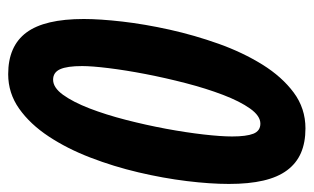

<svg xmlns="http://www.w3.org/2000/svg" viewBox="-170 -594 774 474"><g transform="rotate(90 217.0 -357.0)"><path d="M163.1 9.8Q93.8 9.8 60.3 -35.2Q26.9 -80.1 26.9 -176.8Q26.9 -216.3 33.2 -271.7Q39.6 -327.1 53.2 -388.7Q66.9 -450.2 88.1 -509.8Q109.4 -569.3 139.4 -617.7Q169.4 -666 208.5 -695.1Q247.6 -724.1 296.9 -724.1Q332 -724.1 357.7 -712.9Q383.3 -701.7 400.4 -678.7Q417.5 -655.8 425.8 -620.1Q434.1 -584.5 434.1 -535.2Q434.1 -488.8 427 -430.9Q419.9 -373 405.5 -311.8Q391.1 -250.5 369.1 -193.4Q347.2 -136.2 316.9 -90.3Q286.6 -44.4 248.3 -17.3Q210 9.8 163.1 9.8ZM176.8 -101.1Q196.3 -101.1 214.1 -125.7Q231.9 -150.4 247.6 -190.9Q263.2 -231.4 275.9 -280.8Q288.6 -330.1 297.9 -379.9Q307.1 -429.7 312 -472.7Q316.9 -515.6 316.9 -543Q316.9 -578.1 310.1 -595.5Q303.2 -612.8 285.2 -612.8Q266.1 -612.8 248 -587.4Q230 -562 214.1 -520.3Q198.2 -478.5 185.3 -428.7Q172.4 -378.9 162.8 -329.3Q153.3 -279.8 148.2 -238.3Q143.1 -196.8 143.1 -172.9Q143.1 -135.7 150.9 -118.4Q158.7 -101.1 176.8 -101.1Z"/></g></svg>

Font: Open Sans Condensed
Style: Italic
Weight: 400
Width: 3
Italic angle: -12°
Designer: Monotype Design Team
Foundry: Monotype Imaging Inc.
Version: Version 3.000